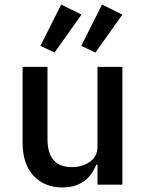

<svg xmlns="http://www.w3.org/2000/svg" viewBox="-20 -809 640 841"><path d="M407 -88H402Q394 -68 381.5 -49.5Q369 -31 351 -17.5Q333 -4 309 4Q285 12 253 12Q175 12 127 -39Q79 -90 79 -184V-516H188V-200Q188 -77 295 -77Q316 -77 336 -82.5Q356 -88 372 -99Q388 -110 397.5 -126.5Q407 -143 407 -166V-516H516V0H407ZM219 -579 157 -608 248 -789 337 -745ZM398 -579 336 -608 427 -789 516 -745Z"/></svg>

Font: IBM Plaex Mono Medium
Style: Regular
Weight: 500
Designer: Mike Abbink, Paul van der Laan, Pieter van Rosmalen
Foundry: Bold Monday
Version: Version 2.003